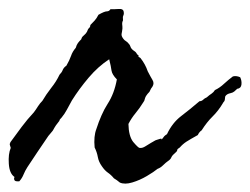

<svg xmlns="http://www.w3.org/2000/svg" viewBox="-85 -395 571 438"><path d="M284.2 -77.1Q288.1 -82.5 290 -84.5Q292.5 -86.9 295.9 -88.9Q308.1 -114.7 327.9 -129.9Q347.7 -145 370.1 -164.1Q375 -164.1 378.4 -167.5Q381.8 -170.9 386.7 -172.9Q392.6 -178.2 397.9 -181.6Q402.3 -184.6 405.3 -189.5Q416.5 -194.8 426.3 -204.1Q436.5 -213.4 446.3 -220.7Q454.1 -222.7 462.9 -218.8Q466.8 -210.9 465.8 -202.1Q464.8 -193.4 456.1 -192.4Q453.1 -189.5 449.7 -186.5Q446.3 -183.6 441.4 -182.6Q431.6 -180.7 428.7 -174.8Q428.2 -165.5 426.3 -163.6Q424.3 -161.6 423.8 -160.2Q413.1 -142.1 399.9 -129.2Q386.7 -116.2 375 -97.7Q369.6 -94.2 366.2 -86.9Q348.6 -77.1 340.3 -71.8Q332 -66.4 325.2 -58.6Q319.3 -55.2 319.3 -52.7Q319.3 -50.8 317.4 -48.8Q307.6 -40.5 306.2 -36.6Q304.7 -32.7 301.8 -30.3Q296.9 -26.9 293.2 -23.7Q289.6 -20.5 287.1 -18.1Q281.2 -12.2 274.4 -9.8Q266.1 -2.9 250 6.6Q233.9 16.1 216.8 21.2Q199.7 26.4 188.5 21.5L181.6 16.1Q179.7 14.6 174.8 11.7Q168.5 3.9 160.6 -1.5Q153.8 -6.3 147.5 -15.6Q140.1 -25.9 138.2 -36.6Q136.2 -47.9 130.9 -58.6Q128.4 -84 134.8 -100.6Q140.1 -117.2 146.5 -131.6Q152.8 -146 160.6 -158.2Q175.8 -181.6 181.6 -213.9Q170.9 -224.6 169.4 -233.9Q168.9 -238.8 167.5 -245.1Q166 -251.5 164.1 -259.8Q138.7 -243.2 117.2 -217.8Q95.7 -192.4 79.1 -166L67.4 -144.5Q62.5 -135.3 55.7 -127Q50.8 -122.1 50.8 -120.6Q50.8 -119.1 48.8 -117.2Q44.9 -112.3 42.5 -108.9Q40 -105.5 39.1 -103.5Q38.1 -101.6 37.1 -99.9Q36.1 -98.1 35.2 -96.7Q32.2 -92.8 30.3 -90.8Q28.3 -88.9 25.4 -85Q11.7 -65.4 0.5 -48.3L-22.5 -13.7Q-27.8 -5.4 -31.2 2.9Q-34.7 11.7 -41 18.6Q-50.8 19.5 -52.2 15.6Q-53.7 11.7 -51.8 8.8Q-63.5 1 -64.9 -21.5Q-66.4 -43.9 -60.5 -57.6Q-63.5 -66.4 -62.5 -67.4Q-61.5 -68.4 -61.5 -70.3Q-48.8 -87.9 -35.6 -105.5Q-22.5 -123 -7.8 -138.7Q-5.4 -142.1 -2.9 -145.5Q-0.5 -148.9 1.5 -152.3Q6.3 -159.7 11.7 -165Q20 -179.2 31.7 -194.3Q43.5 -209 50.8 -224.6Q56.2 -230 58.1 -235.4Q60.5 -241.2 66.4 -245.1Q69.8 -251 72.5 -256.6Q75.2 -262.2 77.1 -267.6Q80.1 -276.9 87.9 -286.1Q89.8 -293 92.8 -296.9Q95.7 -300.8 100.6 -305.7Q101.1 -310.1 106 -314Q110.8 -317.9 113.3 -322.3Q115.7 -329.1 118.2 -331.1Q121.1 -333.5 121.1 -337.9Q126 -342.8 130.9 -348.1Q135.7 -353.5 139.6 -361.3Q153.3 -369.1 158.7 -369.1Q164.1 -369.1 167 -374Q170.9 -374 175.5 -374Q180.2 -374 185.5 -374.5Q196.8 -375.5 197.3 -367.2Q197.8 -365.2 197.3 -362.3Q196.8 -360.8 196.3 -359.4Q195.8 -357.9 195.3 -356.4Q195.8 -347.7 195.3 -347.2Q194.3 -346.2 194.3 -345.7Q193.4 -341.8 193.8 -338.9Q194.3 -336.4 194.3 -330.1Q193.8 -326.2 193.4 -323.2Q192.9 -320.3 192.4 -317.9Q191.4 -313 196.3 -306.6Q198.7 -303.2 202.1 -301.3Q205.6 -299.3 209 -294.9Q211.4 -292.5 212.4 -289.1Q213.4 -285.6 215.8 -283.2Q217.8 -280.8 221.7 -278.3Q225.6 -275.9 227.5 -271.5Q232.9 -267.6 231 -266.6Q229.5 -265.6 235.4 -262.7Q246.6 -248.5 252 -232.4Q258.3 -220.2 262.7 -212.9Q267.6 -205.1 262.7 -197.3Q259.8 -194.3 255.9 -185.5Q251.5 -181.2 248 -175.8Q246.1 -172.4 245.1 -168.5Q244.6 -165 242.2 -162.1Q233.4 -147.9 224.1 -136.7Q214.8 -125.5 208 -112.3Q208.5 -84.5 218.8 -71.3Q230.5 -57.6 233.4 -57.6Q239.7 -56.6 247.1 -61.5L259.8 -69.3Q261.7 -70.3 263.4 -71.3Q265.1 -72.3 266.6 -73.2Q269.5 -75.2 273.4 -76.2Q283.7 -79.6 283.2 -78.6Q282.7 -77.1 284.2 -77.1Z"/></svg>

Font: Fasthand
Style: Regular
Weight: 400
Designer: Danh Hong
Version: Version 8.002; ttfautohint (v1.8.3)